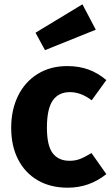

<svg xmlns="http://www.w3.org/2000/svg" viewBox="-20 -855 518 892"><path d="M474 -483 406 -389Q356 -427 305 -427Q252 -427 225 -388Q198 -349 198 -262Q198 -178 225 -143Q252 -108 303 -108Q330 -108 352 -116.5Q374 -125 405 -144L474 -46Q395 17 295 17Q214 17 155 -17.5Q96 -52 64 -114.5Q32 -177 32 -261Q32 -345 64 -410Q96 -475 155 -511.5Q214 -548 292 -548Q347 -548 391 -532Q435 -516 474 -483ZM425 -717 189 -622 145 -703 363 -835Z"/></svg>

Font: Statis Sans
Style: Bold
Weight: 700
Designer: bBox Type GmbH
Foundry: bBox Type GmbH
Version: Version 1.000